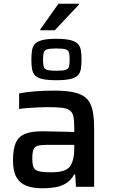

<svg xmlns="http://www.w3.org/2000/svg" viewBox="-20 -1006 606 1034"><path d="M209 8Q157 8 121.5 -6Q86 -20 68 -52.5Q50 -85 50 -141Q50 -200 64 -234.5Q78 -269 112 -284Q146 -299 208 -299Q218 -299 237.5 -298.5Q257 -298 282.5 -297.5Q308 -297 333.5 -296.5Q359 -296 380 -295V-319Q380 -358 375 -380Q370 -402 354.5 -412.5Q339 -423 310 -426Q281 -429 235 -429Q213 -429 183.5 -427.5Q154 -426 126 -424Q98 -422 83 -419V-503Q124 -511 173 -514.5Q222 -518 271 -518Q328 -518 366.5 -511Q405 -504 429 -489Q453 -474 465 -450Q477 -426 482 -392.5Q487 -359 487 -316V0H389L385 -66H379Q362 -34 333.5 -17.5Q305 -1 272 3.5Q239 8 209 8ZM256 -78Q281 -78 301.5 -81.5Q322 -85 337.5 -93.5Q353 -102 362 -117Q371 -134 375.5 -156Q380 -178 380 -208V-226H234Q201 -226 183.5 -221Q166 -216 160 -200Q154 -184 154 -151Q154 -120 161 -104.5Q168 -89 190.5 -83.5Q213 -78 256 -78ZM283 -574Q235 -574 207.5 -580.5Q180 -587 168 -600.5Q156 -614 152.5 -635Q149 -656 149 -685Q149 -714 152.5 -735Q156 -756 168 -769.5Q180 -783 207.5 -790Q235 -797 283 -797Q331 -797 359 -790Q387 -783 399.5 -769.5Q412 -756 415.5 -735Q419 -714 419 -685Q419 -656 415.5 -635Q412 -614 399.5 -600.5Q387 -587 359 -580.5Q331 -574 283 -574ZM283 -625Q319 -625 334 -630Q349 -635 352 -648.5Q355 -662 355 -685Q355 -708 352 -721.5Q349 -735 334 -740Q319 -745 283 -745Q248 -745 233 -740Q218 -735 215 -721.5Q212 -708 212 -685Q212 -662 215 -648.5Q218 -635 233 -630Q248 -625 283 -625ZM197 -843V-848L295 -986H405V-981L275 -843Z"/></svg>

Font: Saira Thin Medium
Style: Regular
Weight: 500
Version: Version 1.101